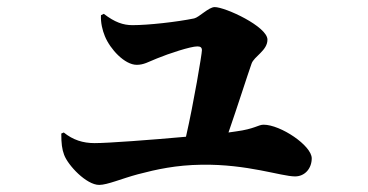

<svg xmlns="http://www.w3.org/2000/svg" viewBox="-20 -537 1040 542"><path d="M260 -15C283 -15 324 -33 369 -45C422 -59 477 -71 549 -72C679 -74 774 -39 813 -39C841 -39 860 -62 860 -90C860 -126 772 -185 724 -185C709 -185 699 -173 646 -166L625 -163C650 -235 678 -323 690 -357C697 -378 735 -394 735 -425C735 -462 616 -517 586 -517C569 -517 542 -488 528 -485C479 -475 399 -466 354 -466C328 -466 304 -474 273 -498L265 -494C264 -473 269 -452 276 -435C291 -398 332 -354 366 -354C386 -354 398 -362 423 -372C457 -386 518 -406 537 -406C546 -406 550 -403 550 -395C550 -385 527 -247 505 -151C405 -142 285 -133 247 -133C214 -133 186 -142 160 -163L153 -160C153 -132 155 -116 161 -100C172 -70 224 -15 260 -15Z"/></svg>

Font: GenKiMin2 TW H
Style: Regular
Weight: 900
Version: Version 2.100;PS 2.1;hotconv 16.6.51;makeotf.lib2.5.65220 DE